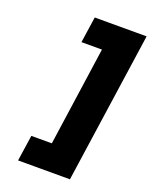

<svg xmlns="http://www.w3.org/2000/svg" viewBox="-159 -827 816 1036"><g transform="rotate(20 249.5 -309.0)"><path d="M76.2 124 98.1 -24.9H215.8L296.9 -592.8H179.2L201.2 -742.2H499L374 124Z"/></g></svg>

Font: Trueno ExtraBold
Style: Italic
Weight: 800
Designer: Julieta Ulanovsky
Foundry: Julieta Ulanovsky
Version: Version 3.001b | FøM Fix